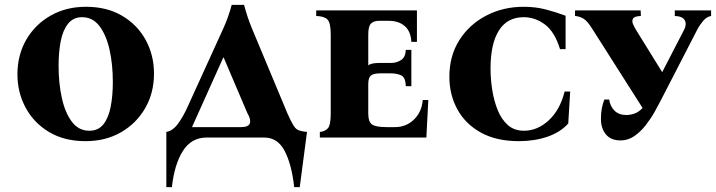

<svg xmlns="http://www.w3.org/2000/svg" viewBox="-20 -568 2957 793"><path d="M335 -540Q422 -540 485 -502.5Q548 -465 582 -402.5Q616 -340 616 -264Q616 -184 579.5 -121Q543 -58 479.5 -21.5Q416 15 333 15Q246 15 183 -22.5Q120 -60 86 -123Q52 -186 52 -261Q52 -341 88.5 -404Q125 -467 189 -503.5Q253 -540 335 -540ZM349 -28Q386 -28 407 -54.5Q428 -81 437 -126.5Q446 -172 446 -229Q446 -302 432.5 -362.5Q419 -423 391 -460Q363 -497 319 -497Q283 -497 261.5 -470.5Q240 -444 231 -399Q222 -354 222 -296Q222 -224 235.5 -163Q249 -102 277 -65Q305 -28 349 -28Z M1020 -452 1167 -100Q1182 -66 1192 -50Q1202 -34 1214.5 -29.5Q1227 -25 1248 -23L1218 205H1195Q1185 112 1156 56Q1127 0 1071 0H834Q770 0 735 56Q700 112 690 205H667V-23Q695 -28 717 -59.5Q739 -91 754 -125L903 -452Q913 -474 921.5 -498Q930 -522 937 -548H988Q1002 -495 1020 -452ZM975 -43Q1007 -43 1012 -59Q1017 -75 1002 -100L904 -330H902L773 -43Z M1301 0V-23Q1322 -25 1334 -38Q1346 -51 1346 -100V-425Q1346 -474 1332.5 -487.5Q1319 -501 1286 -502V-525H1702V-395H1679Q1677 -438 1652 -460Q1627 -482 1585 -482H1545Q1524 -482 1512.5 -471Q1501 -460 1501 -425V-298Q1509 -304 1520.5 -306Q1532 -308 1548 -308H1595Q1618 -308 1636.5 -320Q1655 -332 1656 -362H1679V-212H1656Q1655 -249 1636.5 -257Q1618 -265 1595 -265H1550Q1523 -265 1512 -256Q1501 -247 1501 -221V-100Q1501 -65 1516.5 -54Q1532 -43 1577 -43H1612Q1657 -43 1689.5 -74Q1722 -105 1726 -155H1749L1741 0Z M2123 15Q2030 15 1966 -20.5Q1902 -56 1869 -116.5Q1836 -177 1836 -251Q1836 -337 1877 -402Q1918 -467 1988 -503.5Q2058 -540 2143 -540Q2192 -540 2234 -529Q2276 -518 2316 -503V-365H2293Q2271 -437 2230.5 -467Q2190 -497 2143 -497Q2075 -497 2040.5 -442Q2006 -387 2006 -285Q2006 -242 2013 -197Q2020 -152 2035.5 -113.5Q2051 -75 2077.5 -51.5Q2104 -28 2144 -28Q2200 -28 2246.5 -71Q2293 -114 2312 -190H2335L2327 -58Q2295 -22 2241.5 -3.5Q2188 15 2123 15Z M2543 12Q2503 12 2482.5 -13Q2462 -38 2462 -76Q2462 -102 2465.5 -120Q2469 -138 2476 -157H2496Q2500 -129 2518 -111Q2536 -93 2567 -93Q2583 -93 2600.5 -99Q2618 -105 2634 -122L2428 -446Q2406 -482 2389 -491.5Q2372 -501 2355 -502V-525H2626L2627 -502Q2600 -501 2594.5 -491Q2589 -481 2594.5 -468.5Q2600 -456 2606 -446L2715 -270L2806 -446Q2817 -468 2808 -484.5Q2799 -501 2767 -502V-525H2917V-502Q2899 -499 2884.5 -482Q2870 -465 2860 -446L2708 -151Q2699 -133 2683.5 -105.5Q2668 -78 2647 -51Q2626 -24 2600 -6Q2574 12 2543 12Z"/></svg>

Font: Bona Nova SC
Style: Bold
Weight: 700
Designer: Mateusz Machalski
Foundry: Capitalics
Version: Version 4.001; ttfautohint (v1.8.4.7-5d5b)